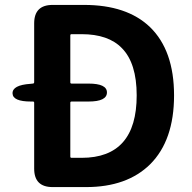

<svg xmlns="http://www.w3.org/2000/svg" viewBox="-20 -761 781 781"><path d="M194 0Q119 0 119 -75V-343Q119 -348 114 -348H106Q32 -348 31 -381Q30 -415 104 -420L113 -421Q119 -421 119 -427V-666Q119 -741 194 -741H322Q496 -741 590 -651Q688 -556 688 -373Q688 -190 591 -93Q497 0 330 0ZM266 -124Q266 -119 271 -119H312Q536 -119 536 -373Q536 -504 476 -565Q421 -622 312 -622H271Q266 -622 266 -617V-426Q266 -421 271 -421H340Q415 -421 415 -385Q415 -348 340 -348H271Q266 -348 266 -343Z"/></svg>

Font: Resource Han Rounded KR
Style: Bold
Weight: 700
Designer: Cyano Hao (round all glyphs); Ryoko NISHIZUKA 西塚涼子 (kana, bopomofo & ideographs); Paul D. Hunt (Latin, Greek & Cyrillic)
Foundry: Cyano Hao
Version: 0.990